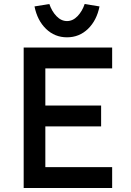

<svg xmlns="http://www.w3.org/2000/svg" viewBox="-20 -937 654 957"><path d="M539 -700V-596H197L206 -614V-402L197 -411H484V-307H200L206 -316V-97L199 -104H539V0H98V-700ZM152 -905 226 -917Q238 -881 261.5 -856.5Q285 -832 314 -832Q343 -832 366.5 -856.5Q390 -881 402 -917L476 -905Q462 -835 418.5 -793Q375 -751 314 -751Q253 -751 209.5 -793Q166 -835 152 -905Z"/></svg>

Font: Lexend
Style: Regular
Weight: 400
Designer: Thomas Jockin
Foundry: Lexend
Version: Version 1.000